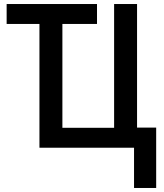

<svg xmlns="http://www.w3.org/2000/svg" viewBox="-20 -734 817 954"><path d="M646 200H756V-100H661V-714H547V-99H290V-615H462V-714H13V-615H176V0H646Z"/></svg>

Font: Noto Sans UI SemiCondensed Medium
Style: Regular
Weight: 500
Width: 4
Designer: Monotype Design Team
Foundry: Monotype Imaging Inc.
Version: Version 1.901